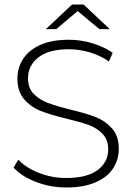

<svg xmlns="http://www.w3.org/2000/svg" viewBox="-20 -825 592 850"><path d="M40 -83 61 -118Q95 -82 152.5 -59.5Q210 -37 273 -37Q365 -37 412 -72Q459 -107 459 -163Q459 -206 434.5 -232Q410 -258 373 -271.5Q336 -285 273 -300Q203 -317 160 -334Q117 -351 87 -385.5Q57 -420 57 -477Q57 -524 82 -563.5Q107 -603 158 -626Q209 -649 285 -649Q339 -649 390.5 -633Q442 -617 479 -591L462 -553Q423 -580 376.5 -593.5Q330 -607 285 -607Q196 -607 150 -571Q104 -535 104 -478Q104 -435 129 -409.5Q154 -384 190.5 -370Q227 -356 291 -340Q362 -323 404 -306.5Q446 -290 476 -256.5Q506 -223 506 -166Q506 -119 481 -80Q456 -41 403.5 -18Q351 5 274 5Q203 5 139.5 -19.5Q76 -44 40 -83ZM420 -696 324 -776 229 -696H183L299 -805H350L466 -696Z"/></svg>

Font: Montserrat Ace
Style: Light
Weight: 300
Designer: Julieta Ulanovsky
Foundry: Julieta Ulanovsky
Version: Version 1